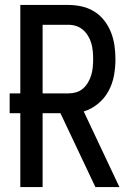

<svg xmlns="http://www.w3.org/2000/svg" viewBox="-20 -755 540 775"><path d="M462 0H365L224 -298H152V0H62V-298H19V-378H62V-735H256Q283 -735 310 -729Q337 -723 360.5 -708.5Q384 -694 401 -672Q418 -650 428 -624.5Q438 -599 442 -571.5Q446 -544 446 -516Q446 -483 440 -450Q434 -417 418 -387.5Q402 -358 376 -336.5Q350 -315 318 -305ZM256 -378Q272 -378 287.5 -382.5Q303 -387 315 -397.5Q327 -408 335.5 -422.5Q344 -437 348.5 -452.5Q353 -468 354.5 -484Q356 -500 356 -516Q356 -532 354.5 -548.5Q353 -565 348.5 -580.5Q344 -596 335.5 -610Q327 -624 315 -634.5Q303 -645 287.5 -650Q272 -655 256 -655H152V-378Z"/></svg>

Font: Iosevka Fixed Medium
Style: Regular
Weight: 500
Monospace: yes
Designer: Belleve Invis
Foundry: Belleve Invis
Version: Version 32.3.0